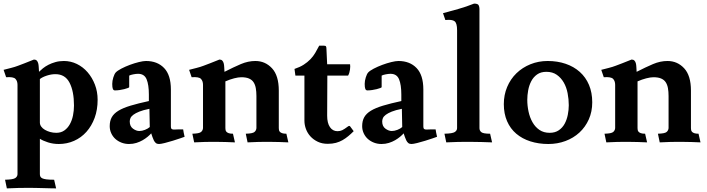

<svg xmlns="http://www.w3.org/2000/svg" viewBox="-20 -786 3919 1064"><path d="M201 -107Q201 -95 208.5 -84.5Q216 -74 229 -66.5Q242 -59 258 -54.5Q274 -50 292 -50Q318 -50 336.5 -63Q355 -76 367 -97.5Q379 -119 384.5 -146Q390 -173 390 -201Q390 -280 365.5 -327.5Q341 -375 287 -375Q264 -375 239.5 -367Q215 -359 201 -348ZM196 -388Q205 -397 218 -407.5Q231 -418 248.5 -427Q266 -436 287.5 -442Q309 -448 334 -448Q372 -448 406 -431.5Q440 -415 465.5 -385.5Q491 -356 506 -317Q521 -278 521 -233Q521 -178 504.5 -133Q488 -88 459 -55.5Q430 -23 390.5 -5.5Q351 12 306 12Q274 12 246 3Q218 -6 201 -17V179Q201 186 203.5 192Q206 198 214 202Q222 206 237.5 208Q253 210 280 210L291 258Q278 258 259.5 257.5Q241 257 221 256.5Q201 256 180.5 255.5Q160 255 144 255Q116 255 84 255.5Q52 256 18 258L8 210Q53 209 65 200.5Q77 192 77 179V-316Q77 -337 65.5 -349Q54 -361 14 -358L0 -399Q19 -404 41 -409.5Q63 -415 81 -422Q91 -426 116.5 -435.5Q142 -445 168 -456Q178 -456 183.5 -450.5Q189 -445 191.5 -436Q194 -427 194.5 -415.5Q195 -404 196 -392Z M808 -183Q773 -176 752 -167.5Q731 -159 719 -150Q707 -141 703 -131.5Q699 -122 699 -113Q699 -86 717 -73Q735 -60 752 -60Q767 -60 783.5 -66.5Q800 -73 810 -82ZM943 -68Q951 -68 959 -68.5Q967 -69 970 -69H995Q997 -58 998 -51Q999 -44 1003 -28Q998 -26 979 -19.5Q960 -13 937.5 -6Q915 1 893 6.5Q871 12 861 12Q850 12 843.5 6.5Q837 1 832.5 -8Q828 -17 824.5 -27.5Q821 -38 818 -47Q810 -38 798 -28Q786 -18 770.5 -9Q755 0 736 6Q717 12 695 12Q673 12 653.5 4.5Q634 -3 619.5 -16Q605 -29 596.5 -47.5Q588 -66 588 -87Q588 -116 599.5 -136.5Q611 -157 636.5 -172.5Q662 -188 703.5 -200.5Q745 -213 805 -226V-262Q805 -316 792.5 -346.5Q780 -377 745 -377Q734 -377 718.5 -374Q703 -371 696 -367V-303Q696 -301 688 -298Q680 -295 668.5 -292Q657 -289 643 -287Q629 -285 617 -285Q609 -285 605.5 -293Q602 -301 602 -321Q602 -338 608 -357Q614 -376 621 -384Q630 -394 652 -405.5Q674 -417 699.5 -426.5Q725 -436 749.5 -442Q774 -448 789 -448Q852 -448 889.5 -409Q927 -370 927 -290V-87Q927 -73 932.5 -70.5Q938 -68 943 -68Z M1028 -399Q1047 -404 1069 -409.5Q1091 -415 1109 -422Q1119 -426 1144.5 -435.5Q1170 -445 1196 -456Q1206 -456 1211.5 -450.5Q1217 -445 1219.5 -436Q1222 -427 1222.5 -414.5Q1223 -402 1224 -388Q1275 -414 1315 -431Q1355 -448 1395 -448Q1450 -448 1487.5 -407.5Q1525 -367 1525 -284V-76Q1525 -71 1526 -65.5Q1527 -60 1531 -55.5Q1535 -51 1543.5 -48Q1552 -45 1567 -45L1578 3Q1552 2 1527 1Q1502 0 1469 0Q1441 0 1413.5 0.5Q1386 1 1352 3L1342 -45Q1380 -46 1390 -54.5Q1400 -63 1401 -76V-254Q1401 -278 1397.5 -297.5Q1394 -317 1385 -330.5Q1376 -344 1359.5 -351Q1343 -358 1317 -358Q1301 -358 1277.5 -352Q1254 -346 1229 -335V-76Q1229 -71 1230 -65.5Q1231 -60 1235 -55.5Q1239 -51 1247.5 -48Q1256 -45 1271 -45L1282 3Q1256 2 1231 1Q1206 0 1173 0Q1145 0 1117.5 0.5Q1090 1 1056 3L1046 -45Q1084 -46 1094 -54.5Q1104 -63 1105 -76V-316Q1105 -337 1093.5 -349Q1082 -361 1042 -358Z M1793 -145Q1793 -104 1808.5 -81.5Q1824 -59 1850 -59Q1865 -59 1876.5 -64.5Q1888 -70 1908 -85Q1916 -91 1920 -86L1940 -59Q1925 -44 1910 -31.5Q1895 -19 1878.5 -9.5Q1862 0 1842 5.5Q1822 11 1796 11Q1765 11 1741 -0.5Q1717 -12 1700.5 -30Q1684 -48 1675.5 -71Q1667 -94 1667 -117V-367H1617L1612 -404Q1642 -414 1663 -427.5Q1684 -441 1700 -457.5Q1716 -474 1727 -493Q1738 -512 1749 -533H1773Q1784 -533 1786.5 -529Q1789 -525 1789 -515L1793 -430H1920Q1922 -419 1919.5 -400Q1917 -381 1909 -367H1794Z M2207 -183Q2172 -176 2151 -167.5Q2130 -159 2118 -150Q2106 -141 2102 -131.5Q2098 -122 2098 -113Q2098 -86 2116 -73Q2134 -60 2151 -60Q2166 -60 2182.5 -66.5Q2199 -73 2209 -82ZM2342 -68Q2350 -68 2358 -68.5Q2366 -69 2369 -69H2394Q2396 -58 2397 -51Q2398 -44 2402 -28Q2397 -26 2378 -19.5Q2359 -13 2336.5 -6Q2314 1 2292 6.5Q2270 12 2260 12Q2249 12 2242.5 6.5Q2236 1 2231.5 -8Q2227 -17 2223.5 -27.5Q2220 -38 2217 -47Q2209 -38 2197 -28Q2185 -18 2169.5 -9Q2154 0 2135 6Q2116 12 2094 12Q2072 12 2052.5 4.5Q2033 -3 2018.5 -16Q2004 -29 1995.5 -47.5Q1987 -66 1987 -87Q1987 -116 1998.5 -136.5Q2010 -157 2035.5 -172.5Q2061 -188 2102.5 -200.5Q2144 -213 2204 -226V-262Q2204 -316 2191.5 -346.5Q2179 -377 2144 -377Q2133 -377 2117.5 -374Q2102 -371 2095 -367V-303Q2095 -301 2087 -298Q2079 -295 2067.5 -292Q2056 -289 2042 -287Q2028 -285 2016 -285Q2008 -285 2004.5 -293Q2001 -301 2001 -321Q2001 -338 2007 -357Q2013 -376 2020 -384Q2029 -394 2051 -405.5Q2073 -417 2098.5 -426.5Q2124 -436 2148.5 -442Q2173 -448 2188 -448Q2251 -448 2288.5 -409Q2326 -370 2326 -290V-87Q2326 -73 2331.5 -70.5Q2337 -68 2342 -68Z M2637 -76Q2637 -62 2647.5 -53.5Q2658 -45 2696 -45L2707 3Q2681 2 2647 1Q2613 0 2580 0Q2552 0 2519.5 0.5Q2487 1 2453 3L2443 -45Q2488 -46 2500.5 -54.5Q2513 -63 2513 -76V-619Q2513 -657 2499.5 -668Q2486 -679 2448 -675L2435 -713Q2473 -723 2519 -736Q2565 -749 2607 -766Q2628 -766 2632.5 -757Q2637 -748 2637 -737Z M3026 -50Q3056 -50 3076.5 -64Q3097 -78 3109 -100Q3121 -122 3126.5 -149.5Q3132 -177 3132 -203Q3132 -236 3125.5 -269.5Q3119 -303 3104 -329Q3089 -355 3065.5 -371.5Q3042 -388 3008 -388Q2977 -388 2956.5 -373.5Q2936 -359 2924 -336Q2912 -313 2907 -285.5Q2902 -258 2902 -233Q2902 -200 2909 -167.5Q2916 -135 2931 -108.5Q2946 -82 2969.5 -66Q2993 -50 3026 -50ZM2772 -209Q2772 -260 2790.5 -304Q2809 -348 2842 -380Q2875 -412 2919.5 -430Q2964 -448 3015 -448Q3069 -448 3114.5 -432.5Q3160 -417 3193 -387.5Q3226 -358 3244 -315.5Q3262 -273 3262 -219Q3262 -167 3243 -124.5Q3224 -82 3191 -51.5Q3158 -21 3113.5 -4.5Q3069 12 3019 12Q2965 12 2919.5 -2.5Q2874 -17 2841 -45Q2808 -73 2790 -114.5Q2772 -156 2772 -209Z M3312 -399Q3331 -404 3353 -409.5Q3375 -415 3393 -422Q3403 -426 3428.5 -435.5Q3454 -445 3480 -456Q3490 -456 3495.5 -450.5Q3501 -445 3503.5 -436Q3506 -427 3506.5 -414.5Q3507 -402 3508 -388Q3559 -414 3599 -431Q3639 -448 3679 -448Q3734 -448 3771.5 -407.5Q3809 -367 3809 -284V-76Q3809 -71 3810 -65.5Q3811 -60 3815 -55.5Q3819 -51 3827.5 -48Q3836 -45 3851 -45L3862 3Q3836 2 3811 1Q3786 0 3753 0Q3725 0 3697.5 0.5Q3670 1 3636 3L3626 -45Q3664 -46 3674 -54.5Q3684 -63 3685 -76V-254Q3685 -278 3681.5 -297.5Q3678 -317 3669 -330.5Q3660 -344 3643.5 -351Q3627 -358 3601 -358Q3585 -358 3561.5 -352Q3538 -346 3513 -335V-76Q3513 -71 3514 -65.5Q3515 -60 3519 -55.5Q3523 -51 3531.5 -48Q3540 -45 3555 -45L3566 3Q3540 2 3515 1Q3490 0 3457 0Q3429 0 3401.5 0.5Q3374 1 3340 3L3330 -45Q3368 -46 3378 -54.5Q3388 -63 3389 -76V-316Q3389 -337 3377.5 -349Q3366 -361 3326 -358Z"/></svg>

Font: Lusitana
Style: Bold
Weight: 700
Designer: Ana Paula Megda
Foundry: Ana Paula Megda
Version: Version 1.000; ttfautohint (v1.1) -l 8 -r 50 -G 200 -x 14 -D